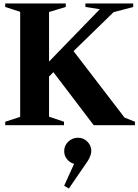

<svg xmlns="http://www.w3.org/2000/svg" viewBox="-20 -720 796 1104"><path d="M10 0V-20L96 -48V-652L10 -680V-700H358V-680L262 -651V-366L554 -667L471 -680V-700H746V-680L633 -650L403 -426L696 -44L756 -20V0H519L287 -305L262 -280V-49L348 -20V0ZM376 364 349 348 406 222Q382 216 365.5 195.5Q349 175 349 149Q349 117 372.5 94.5Q396 72 429 72Q460 72 482.5 94.5Q505 117 505 149Q505 160 499 176.5Q493 193 485 205Z"/></svg>

Font: Wittgenstein Extrabold
Style: Regular
Weight: 800
Designer: Jörg Drees
Foundry: Jörg Drees
Version: Version 1.303; ttfautohint (v1.8.4.7-5d5b)